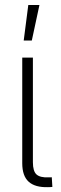

<svg xmlns="http://www.w3.org/2000/svg" viewBox="-20 -755 245 775"><path d="M174.3 0.5Q121.6 2 95.7 -21.5Q69.8 -44.9 69.8 -96.2V-522.5H112.8V-100.1Q112.8 -64 127.4 -50.8Q142.1 -37.6 175.8 -39.1Q179.7 -39.1 182.9 -39.1Q186 -39.1 189 -39.6L191.4 -0.5Q187.5 0 183.1 0.2Q178.7 0.5 174.3 0.5ZM75.7 -591.3 94.2 -734.9H139.2L108.4 -591.3Z"/></svg>

Font: Inter 28pt ExtraLight
Style: Regular
Weight: 250
Designer: Rasmus Andersson
Foundry: rsms
Version: Version 4.001;git-66647c0bb